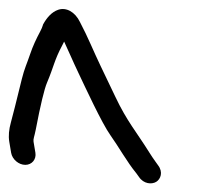

<svg xmlns="http://www.w3.org/2000/svg" viewBox="-40 -660 466 435"><path d="M40.2 -314 36 -339C35 -345.5 37.9 -350.4 40.9 -365.8C51.7 -422.5 60.6 -458.8 66.4 -472.4C82.4 -510.2 82.6 -522.8 101.3 -557.8C103 -560.9 103.7 -562.3 105.3 -565.8C116.7 -541.7 123.7 -524.1 137.7 -494.8C151.6 -465.7 190.5 -381 210.3 -353.4C228.3 -328.3 247.9 -292.8 268.8 -267.5L274.8 -259.2C285.4 -243.2 303.7 -241.8 313.9 -248C324 -254.2 330 -270 318.3 -285.3L312 -294.1C307.9 -299.7 303.4 -306.4 298.5 -314.2C268.8 -361.8 247.8 -384.8 221.3 -440.8C206.1 -472.7 195 -496 187.8 -510.8C172.4 -542.7 159.1 -576.3 141.2 -610C129.9 -633.5 109.7 -643.9 92 -637.9C76.7 -632.8 65.5 -619 58 -605.3L57.4 -604.2L57.1 -602.9C56.2 -599.5 54.1 -594.4 50.8 -588.2C42.6 -572.8 34.3 -555.5 28 -536.6C21.1 -516 15.3 -504.8 9.4 -480.8C-3.1 -429.7 -11.4 -396.8 -15.4 -382.4C-19.7 -366.7 -21.2 -352.4 -19 -339L-14.8 -314C-12.3 -299 2.3 -286.5 17.3 -286.5C32.3 -286.5 42.7 -299 40.2 -314Z"/></svg>

Font: MewTooHand
Style: BdLta
Weight: 400
Designer: Mew Too, Robert Jablonski
Version: Version 0.77